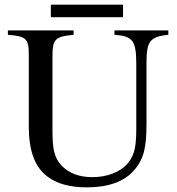

<svg xmlns="http://www.w3.org/2000/svg" viewBox="-20 -793 762 827"><path d="M705 -662H473V-643C554 -638 567 -616 567 -513V-250C567 -169 563 -129 530 -89C498 -52 442 -30 378 -30C321 -30 279 -47 250 -75C210 -114 206 -159 206 -237V-549C206 -624 217 -636 297 -643V-662H14V-643C93 -637 104 -626 104 -559V-249C104 -143 130 -73 185 -32C226 -1 282 14 355 14C447 14 515 -11 557 -59C602 -110 611 -164 611 -261V-516C611 -611 621 -635 705 -643ZM510 -719V-773H199V-719Z"/></svg>

Font: XITS Math
Style: Regular
Weight: 400
Designer: MicroPress Inc., with final additions and corrections provided by Coen Hoffman, Elsevier (retired)
Version: Version 1.302